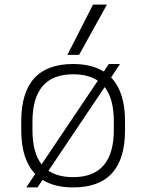

<svg xmlns="http://www.w3.org/2000/svg" viewBox="-20 -810 640 840"><path d="M95 10 134 -49Q73 -112 73 -240V-280Q73 -530 300 -530Q381 -530 434 -497L456 -530H505L466 -471Q527 -408 527 -280V-240Q527 10 300 10Q219 10 166 -23L144 10ZM408 -457Q366 -485 300 -485Q122 -485 122 -278V-242Q122 -142 162 -91ZM300 -35Q478 -35 478 -242V-278Q478 -378 438 -429L192 -63Q234 -35 300 -35ZM326 -570H275L387 -790H448Z"/></svg>

Font: M PLUS Code Latin 60 Light
Style: Regular
Weight: 300
Width: 7
Monospace: yes
Designer: Coji Morishita
Foundry: UNDERFOREST DESIGN
Version: Version 1.005; ttfautohint (v1.8.3)